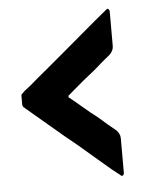

<svg xmlns="http://www.w3.org/2000/svg" viewBox="-42 -623 404 545"><g transform="rotate(-5 160.0 -350.0)"><path d="M234.4 -419.9Q234.4 -419.9 256.8 -439.5Q279.3 -458 279.3 -458Q279.3 -458 279.3 -458Q279.3 -458 279.3 -458Q284.2 -462.9 287.1 -468.8Q290 -474.6 290 -481.4Q290 -481.4 290 -530.3Q290 -579.1 290 -579.1Q290 -579.1 290 -579.1Q290 -579.1 290 -579.1Q290 -582 289.1 -584Q288.1 -585.9 287.1 -586.9Q286.1 -587.9 285.2 -587.9Q284.2 -587.9 283.2 -587.9Q281.2 -586.9 279.3 -585Q279.3 -585 246.1 -557.6Q212.9 -529.3 169.9 -493.2Q135.7 -464.8 102.5 -436.5Q69.3 -409.2 47.9 -390.6Q36.1 -380.9 29.3 -376Q23.4 -370.1 23.4 -370.1Q23.4 -370.1 23.4 -370.1Q23.4 -370.1 23.4 -370.1Q21.5 -369.1 20.5 -367.2Q19.5 -365.2 19.5 -363.3Q19.5 -363.3 19.5 -349.6Q19.5 -336.9 19.5 -336.9Q19.5 -336.9 19.5 -336.9Q19.5 -336.9 19.5 -336.9Q19.5 -335.9 20.5 -335Q20.5 -334 21.5 -333Q21.5 -332 21.5 -331.1Q22.5 -331.1 23.4 -330.1Q23.4 -330.1 55.7 -302.7Q88.9 -274.4 131.8 -238.3Q150.4 -223.6 168.9 -208Q187.5 -192.4 204.1 -177.7Q235.4 -151.4 256.8 -132.8Q279.3 -115.2 279.3 -115.2Q279.3 -115.2 279.3 -115.2Q279.3 -115.2 279.3 -115.2Q281.2 -112.3 283.2 -112.3Q284.2 -112.3 285.2 -112.3Q286.1 -112.3 287.1 -113.3Q288.1 -113.3 289.1 -116.2Q290 -118.2 290 -121.1Q290 -121.1 290 -169.9Q290 -218.8 290 -218.8Q290 -218.8 290 -218.8Q290 -218.8 290 -218.8Q290 -225.6 287.1 -231.4Q284.2 -237.3 279.3 -242.2Q279.3 -242.2 256.8 -260.7Q234.4 -280.3 234.4 -280.3Q234.4 -280.3 223.6 -289.1Q212.9 -296.9 199.2 -308.6Q183.6 -322.3 168 -335Q153.3 -346.7 153.3 -346.7Q153.3 -346.7 153.3 -346.7Q153.3 -346.7 153.3 -346.7Q152.3 -347.7 152.3 -348.6Q152.3 -349.6 152.3 -349.6Q152.3 -349.6 152.3 -349.6Q152.3 -349.6 152.3 -349.6Q152.3 -350.6 152.3 -351.6Q152.3 -352.5 153.3 -352.5Q153.3 -352.5 168 -365.2Q183.6 -377.9 199.2 -391.6Q212.9 -402.3 223.6 -411.1Q234.4 -419.9 234.4 -419.9Z"/></g></svg>

Font: Franchise Goodkids
Style: Regular
Weight: 500
Designer: ""
Version: ""